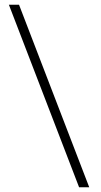

<svg xmlns="http://www.w3.org/2000/svg" viewBox="-20 -731 429 812"><path d="M314.5 61 17.6 -710.9H60.5L357.4 61Z"/></svg>

Font: Roboto Slab ExtraLight
Style: Regular
Weight: 250
Designer: Google
Version: Version 2.000; ttfautohint (v1.8.1.43-b0c9)